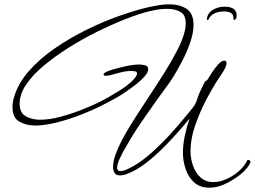

<svg xmlns="http://www.w3.org/2000/svg" viewBox="-20 -671 1181 890"><path d="M1021 -640Q1047 -640 1062 -630.5Q1077 -621 1077 -599Q1077 -592 1074.5 -585.5Q1072 -579 1065 -579Q1062 -579 1062 -587Q1062 -604 1050.5 -611Q1039 -618 1018 -618Q993 -618 973.5 -608.5Q954 -599 946 -580Q946 -578 943 -578Q939 -578 939 -583Q942 -610 966 -625Q990 -640 1021 -640ZM950 199Q907 199 880 174.5Q853 150 840.5 112.5Q828 75 828 38Q828 -2 837 -43.5Q846 -85 859 -122Q829 -85 786.5 -38Q744 9 698 50.5Q652 92 610 116Q595 124 574.5 133Q554 142 536 142Q518 142 511 130.5Q504 119 504 103Q504 77 516 44Q528 11 546 -23Q564 -57 583 -87.5Q602 -118 616 -140Q639 -176 672.5 -226.5Q706 -277 741 -332.5Q776 -388 802.5 -439.5Q829 -491 837 -530Q841 -545 841 -563Q841 -602 816 -616Q791 -630 756 -630Q735 -630 714 -627Q693 -624 673 -619Q624 -607 560.5 -582Q497 -557 428.5 -523Q360 -489 296 -448.5Q232 -408 181 -365Q130 -322 102 -280Q91 -265 84 -248.5Q77 -232 73 -214Q72 -208 71.5 -202Q71 -196 71 -191Q71 -148 99.5 -132Q128 -116 165 -116Q209 -116 259.5 -129.5Q310 -143 359.5 -162.5Q409 -182 447 -201Q463 -209 486.5 -222.5Q510 -236 535.5 -252Q561 -268 581.5 -285.5Q602 -303 611 -318Q613 -321 614 -324Q615 -327 615 -331Q615 -339 605.5 -340.5Q596 -342 590 -342Q565 -342 539.5 -335.5Q514 -329 489 -322Q485 -321 480 -320.5Q475 -320 470 -320Q460 -320 460 -326Q460 -331 469.5 -336Q479 -341 489.5 -344.5Q500 -348 503 -349Q531 -357 565 -364.5Q599 -372 627 -372Q637 -372 652 -368.5Q667 -365 667 -351Q667 -337 652.5 -319.5Q638 -302 617.5 -285.5Q597 -269 577.5 -255.5Q558 -242 548 -235Q501 -206 441.5 -177Q382 -148 320.5 -126.5Q259 -105 204 -95Q190 -93 175 -91Q160 -89 145 -89Q102 -89 70 -107Q38 -125 38 -174Q38 -196 44 -217Q62 -282 112 -339.5Q162 -397 232 -445.5Q302 -494 380 -532.5Q458 -571 533.5 -597.5Q609 -624 669 -638Q692 -643 716.5 -647Q741 -651 764 -651Q813 -651 845 -630Q877 -609 877 -556Q877 -518 861.5 -473.5Q846 -429 823.5 -386Q801 -343 781 -311Q765 -286 746.5 -261.5Q728 -237 711 -213Q679 -167 646.5 -121Q614 -75 585 -27Q577 -12 562 13Q547 38 535 64Q523 90 523 107Q523 122 538 122Q552 122 570 113.5Q588 105 600 98Q640 75 683.5 36Q727 -3 767 -46.5Q807 -90 836 -126Q845 -137 860.5 -155.5Q876 -174 883 -185Q885 -189 887.5 -195Q890 -201 892 -205Q893 -208 894 -211.5Q895 -215 896 -218Q902 -235 910 -252Q918 -269 926 -285Q928 -290 931.5 -294Q935 -298 940 -299Q947 -311 961 -332.5Q975 -354 991 -372Q1007 -390 1020 -390Q1030 -390 1030 -378Q1030 -365 1017 -343.5Q1004 -322 996 -311Q966 -266 935.5 -207.5Q905 -149 884 -87.5Q863 -26 863 30Q863 62 874 95Q885 128 908.5 150.5Q932 173 969 173Q999 173 1030 159Q1061 145 1087 122.5Q1113 100 1125 74Q1126 70 1131 70Q1134 70 1137.5 72.5Q1141 75 1141 80V82Q1136 94 1127 105Q1118 116 1109 125Q1079 153 1035.5 176Q992 199 950 199Z"/></svg>

Font: Sassy Frass
Style: Regular
Weight: 400
Designer: Robert E. Leuschke
Foundry: Robert E. Leuschke
Version: Version 1.010; ttfautohint (v1.8.3)